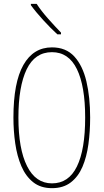

<svg xmlns="http://www.w3.org/2000/svg" viewBox="-20 -971 540 1001"><path d="M251 10Q192 10 153 -21Q114 -52 91.5 -104.5Q69 -157 59.5 -223Q50 -289 50 -358Q50 -541 102 -632.5Q154 -724 251 -724Q324 -724 367.5 -676.5Q411 -629 430.5 -546.5Q450 -464 450 -358Q450 -286 441 -219.5Q432 -153 410 -101.5Q388 -50 349 -20Q310 10 251 10ZM251 -15Q338 -15 381 -103Q424 -191 424 -358Q424 -522 381 -610.5Q338 -699 251 -699Q162 -699 119 -609.5Q76 -520 76 -358Q76 -195 121 -105Q166 -15 251 -15ZM279 -792Q245 -823 206 -865.5Q167 -908 141 -944V-951H171Q195 -914 231 -873.5Q267 -833 298 -801V-792Z"/></svg>

Font: Noto Sans Mono ExtraCondensed Thin
Style: Regular
Weight: 100
Width: 2
Designer: Monotype Design Team
Foundry: Monotype Imaging Inc.
Version: Version 2.014; ttfautohint (v1.8.4.7-5d5b)